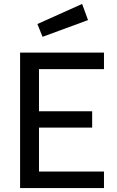

<svg xmlns="http://www.w3.org/2000/svg" viewBox="-20 -955 593 975"><path d="M82 0ZM178 -604V-390H448V-307H178V-84H508V0H82V-688H508V-604ZM170 -833 397 -935 427 -853 196 -768Z"/></svg>

Font: Cairo SemiBold
Style: Regular
Weight: 600
Designer: Mohamed Gaber, the designers of Titillium
Foundry: Kief Type Foundry
Version: Version 2.009; ttfautohint (v1.5.33-1714) -l 8 -r 50 -G 200 